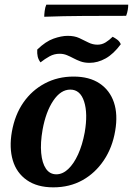

<svg xmlns="http://www.w3.org/2000/svg" viewBox="-20 -796 571 825"><path d="M209 9Q140 9 95.5 -22Q51 -53 35 -107Q19 -161 31 -230Q44 -303 80.5 -355.5Q117 -408 172.5 -437.5Q228 -467 296 -467Q364 -467 408 -437.5Q452 -408 469.5 -356Q487 -304 475 -234Q463 -162 426 -107Q389 -52 334 -21.5Q279 9 209 9ZM222 -47Q249 -47 273 -69.5Q297 -92 315.5 -132.5Q334 -173 344 -227Q358 -308 341.5 -359.5Q325 -411 282 -411Q241 -411 209 -363.5Q177 -316 163 -239Q153 -182 157 -138.5Q161 -95 177.5 -71Q194 -47 222 -47ZM365 -526Q343 -526 326.5 -532Q310 -538 296 -545.5Q282 -553 267.5 -559Q253 -565 236 -565Q213 -565 193 -554Q173 -543 154 -528Q145 -540 142 -553Q139 -566 140 -583Q176 -618 210 -630Q244 -642 271 -642Q300 -642 320.5 -632.5Q341 -623 359.5 -613.5Q378 -604 399 -604Q418 -604 434 -614Q450 -624 464 -638Q474 -633 484 -625.5Q494 -618 499 -606Q468 -564 434 -545Q400 -526 365 -526ZM170 -724Q170 -733 172 -749Q174 -765 179 -776H531Q531 -766 529 -753.5Q527 -741 522 -728Q429 -728 340.5 -727.5Q252 -727 170 -724Z"/></svg>

Font: Vollkorn SemiBold
Style: Italic
Weight: 600
Italic angle: -11°
Designer: Friedrich Althausen
Foundry: Friedrich Althausen
Version: Version 5.000